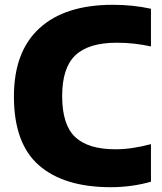

<svg xmlns="http://www.w3.org/2000/svg" viewBox="-20 -770 674 800"><path d="M442 10Q247 10 142.5 -81Q38 -172 38 -368Q38 -555.5 144.8 -652.8Q251.5 -750 450 -750Q535 -750 609 -733.5V-576.5Q575 -584 539.8 -588Q504.5 -592 466.5 -592Q349.5 -592 294.2 -539.8Q239 -487.5 239 -370Q239 -250 293.2 -199Q347.5 -148 461 -148Q498 -148 535 -153.8Q572 -159.5 609 -169.5V-13Q574 -2.5 530 3.8Q486 10 442 10Z"/></svg>

Font: Encode Sans XBd
Style: Regular
Weight: 800
Designer: Multiple Designers
Foundry: Impallari Type
Version: Version 3.002; ttfautohint (v1.8.3) -l 8 -r 50 -G 200 -x 14 